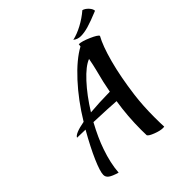

<svg xmlns="http://www.w3.org/2000/svg" viewBox="-248 -1058 1310 1310"><g transform="rotate(-45 406.5 -403.5)"><path d="M146 76.2Q98.1 62 79.6 48.1Q61 34.2 61 13.2Q61 -19 96.4 -100.6Q131.8 -182.1 193.8 -291Q125.5 -293 113.8 -293Q124.5 -319.8 222.2 -337.9Q300.8 -467.8 394.8 -570.1Q488.8 -672.4 570.8 -716.8Q571.3 -720.2 571.8 -724.6Q572.3 -729 572.8 -731.7Q573.2 -734.4 573.2 -735.8Q601.1 -735.8 656.5 -711.7Q711.9 -687.5 715.8 -673.8Q681.6 -613.3 649.9 -495.8Q618.2 -378.4 598.1 -224.1Q585.9 -128.9 585.9 -19Q585.9 41 587.9 74.2Q585 75.2 576.2 75.2Q548.3 75.2 507.6 59.3Q466.8 43.5 461.9 30.8Q460.9 13.7 460.9 -21Q460.9 -151.9 481 -278.8Q417 -283.7 268.1 -289.1Q214.4 -190.4 187 -109.9Q151.9 -9.3 146 76.2ZM532.2 -524.9Q541.5 -561 551.8 -615.2Q502 -596.7 434.1 -523.2Q366.2 -449.7 303.2 -348.1Q387.2 -355.5 494.1 -356.9Q506.8 -429.7 532.2 -524.9ZM754.9 -882.8Q775.9 -877 794.4 -856.7Q813 -836.4 813 -818.8Q737.3 -787.6 696 -775.9Q654.8 -764.2 623 -764.2Q591.3 -764.2 567.9 -783.2Q612.8 -793 662.8 -819.8Q712.9 -846.7 754.9 -882.8Z"/></g></svg>

Font: Kaushan Script
Style: Regular
Weight: 400
Designer: Pablo Impallari
Foundry: Pablo Impallari
Version: Version 1.002